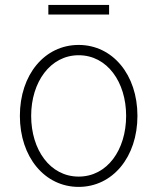

<svg xmlns="http://www.w3.org/2000/svg" viewBox="-20 -732 626 764"><path d="M293 11.7C428.2 11.7 526.9 -107.4 526.9 -271C526.9 -434.6 428.2 -553.2 293 -553.2C157.7 -553.2 59.1 -435.1 59.1 -271C59.1 -107.4 157.7 11.7 293 11.7ZM293 -29.3C179.2 -29.3 104 -136.2 104 -271C104 -405.3 180.2 -512.2 293 -512.2C406.7 -512.2 481.9 -405.3 481.9 -271C481.9 -136.2 407.2 -29.3 293 -29.3ZM414.1 -712.4H172.4V-674.3H414.1Z"/></svg>

Font: Raveo ExtraLight
Style: Regular
Weight: 200
Designer: Jakub Foglar, Rasmus Andersson (Inter)
Foundry: Jakubfoglar.com
Version: Version 1.100;Glyphs 3.2.3 (3260)